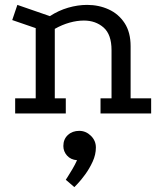

<svg xmlns="http://www.w3.org/2000/svg" viewBox="-20 -464 661 785"><path d="M42 0V-62H126V-349L30 -382L51 -444L184 -398Q219 -421 258.5 -432.5Q298 -444 336 -444Q384 -444 424.5 -425.5Q465 -407 489.5 -369.5Q514 -332 514 -275V-62H598V0H391V-62H436V-259Q436 -323 403.5 -351.5Q371 -380 323 -380Q295 -380 264.5 -371.5Q234 -363 204 -346V-62H249V0ZM284 301 249 271Q249 271 257 258.5Q265 246 276 227.5Q287 209 295 191Q269 189 254 172Q239 155 239 133Q239 105 257.5 88Q276 71 304 71Q331 71 351.5 91Q372 111 372 139Q372 168 359 196.5Q346 225 328.5 249Q311 273 297.5 287Q284 301 284 301Z"/></svg>

Font: Podkova
Style: Regular
Weight: 400
Designer: Ilya Yudin
Foundry: Cyreal (www.cyreal.org)
Version: Version 2.103